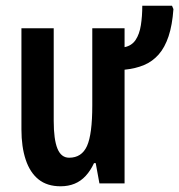

<svg xmlns="http://www.w3.org/2000/svg" viewBox="-20 -642 627 672"><path d="M587 -610Q583 -554 570 -515Q557 -476 535.5 -451.5Q514 -427 484.5 -414.5Q455 -402 416 -398V0H328L315 -71H309Q297 -45 280 -26.5Q263 -8 241 1Q219 10 192 10Q145 10 115 -14Q85 -38 70 -83Q55 -128 55 -189V-543H168V-219Q168 -154 181 -122Q194 -90 222 -90Q266 -90 284.5 -131Q303 -172 303 -273V-543H416V-477Q441 -482 454.5 -502Q468 -522 473 -553.5Q478 -585 478 -622H582Z"/></svg>

Font: Noto Sans Display ExtraCondensed SemiBold
Style: Regular
Weight: 600
Width: 2
Designer: Monotype Design Team
Foundry: Monotype Imaging Inc.
Version: Version 2.003